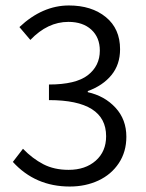

<svg xmlns="http://www.w3.org/2000/svg" viewBox="-20 -670 532 702"><path d="M27 -78 64 -126Q99 -90 138.5 -69.5Q178 -49 231 -49Q292 -49 330 -82.5Q368 -116 368 -172Q368 -304 159 -304V-361Q257 -361 301 -395Q345 -429 345 -485Q345 -533 314 -561.5Q283 -590 230 -590Q154 -590 91 -524L51 -571Q135 -650 232 -650Q315 -650 367 -607.5Q419 -565 419 -490Q419 -434 387.5 -395.5Q356 -357 301 -337V-333Q363 -319 402.5 -276Q442 -233 442 -170Q442 -115 414.5 -73.5Q387 -32 340 -10Q293 12 235 12Q109 12 27 -78Z"/></svg>

Font: Assistant-zap
Style: zap
Weight: 400
Designer: Hebrew By Ben Nathan, Latin by Paul Hunt
Version: Version 2.001